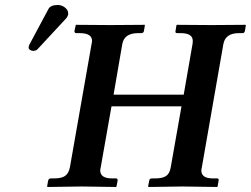

<svg xmlns="http://www.w3.org/2000/svg" viewBox="-20 -745 1001 766"><path d="M748 -568.8Q749 -572.8 749 -582Q749 -612.8 701.2 -612.8H687Q678.2 -612.8 680.2 -621.1L684.1 -645L686 -646Q784.2 -645 823.2 -645Q823.2 -645 959 -646L960.9 -645L957 -621.1Q955.1 -613.3 948.2 -612.8H933.1Q878.9 -612.8 871.1 -568.8L785.2 -77.1Q783.2 -69.3 783.2 -64.9Q783.2 -32.7 831.1 -33.2H846.2Q854 -33.2 852.1 -23.9L848.1 -1L846.2 1Q744.1 -1 709 -1Q709 -1 573.2 1L570.8 -1L575.2 -23.9Q576.2 -32.7 585 -33.2H599.1Q628.9 -33.2 643.1 -43.2Q657.2 -53.2 661.1 -77.1L704.1 -320.8H424.8L381.8 -77.1Q379.9 -69.3 379.9 -64.9Q379.9 -32.7 429.2 -33.2H442.9Q450.2 -33.2 449.2 -23.9L444.8 -1L442.9 1Q341.8 -1 306.2 -1L169.9 1L168 -1L171.9 -23.9Q173.8 -32.7 182.1 -33.2H195.8Q225.6 -33.2 239.7 -43.2Q253.9 -53.2 258.8 -77.1L345.2 -568.8Q347.2 -576.7 347.2 -582Q347.2 -612.8 297.9 -612.8H284.2Q277.3 -612.8 276.9 -621.1L282.2 -645L284.2 -646Q381.3 -645 419.9 -645L557.1 -646L558.1 -645L554.2 -621.1Q552.2 -613.3 544.9 -612.8H530.8Q475.6 -612.8 467.8 -568.8L433.1 -367.2H712.9ZM210.9 -725.1Q226.1 -725.1 239 -715.1Q252 -705.1 252 -691.9V-688Q250 -678.2 243.2 -670.9L129.9 -548.8Q124 -542 111.8 -542Q106 -542 100.1 -545.9Q94.2 -549.8 94.2 -555.2Q94.2 -561 97.2 -566.9L173.8 -710Q182.1 -725.1 210.9 -725.1Z"/></svg>

Font: Linux Libertine
Style: Semibold Italic
Weight: 600
Italic angle: -11.5°
Designer: Philipp H. Poll
Foundry: Philipp H. Poll
Version: Version 5.1.2 ; ttfautohint (v0.9)